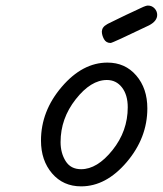

<svg xmlns="http://www.w3.org/2000/svg" viewBox="-20 -659 580 684"><path d="M126 -158.2Q126 -263.2 200 -349.6Q273.9 -436 362.8 -436Q425.8 -436 465.3 -390.1Q504.9 -344.2 504.9 -272.9Q504.9 -168 431.4 -81.5Q357.9 4.9 269 4.9Q205.1 4.9 165.5 -41.3Q126 -87.4 126 -158.2ZM195.8 -152.8Q195.8 -113.8 213.9 -85Q231.9 -56.2 269 -56.2Q326.2 -56.2 380.6 -124Q435.1 -191.9 435.1 -276.9Q435.1 -320.8 414.6 -347.4Q394 -374 360.8 -374Q303.7 -374 249.8 -305.4Q195.8 -236.8 195.8 -152.8ZM342.8 -546.9Q342.8 -549.8 344 -553.5Q345.2 -557.1 346.2 -559.1Q347.2 -561 349.6 -563.5Q352.1 -565.9 353 -566.9Q354 -567.9 357.4 -569.8Q360.8 -571.8 361.3 -572.5Q361.8 -573.2 366.2 -575.2L370.1 -577.1Q386.2 -585 402.6 -593Q418.9 -601.1 429.4 -606Q439.9 -610.8 450.9 -616Q461.9 -621.1 468 -624Q474.1 -627 480.5 -629.9Q486.8 -632.8 490.5 -634.5Q494.1 -636.2 497.6 -637.2Q501 -638.2 502.9 -638.7Q504.9 -639.2 506.8 -639.2Q521 -639.2 530.5 -629.2Q540 -619.1 540 -606Q540 -584 511.2 -568.8Q380.4 -505.9 374 -505.9Q357.9 -505.9 350.3 -519.8Q342.8 -533.7 342.8 -546.9Z"/></svg>

Font: CMU Typewriter Text
Style: Italic
Weight: 500
Italic angle: -14.04°
Version: Version 0.7.0